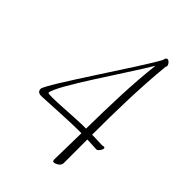

<svg xmlns="http://www.w3.org/2000/svg" viewBox="-199 -707 825 825"><g transform="rotate(45 213.5 -294.0)"><path d="M377 -133C388 -133 413 -173 382 -163C351 -164 338 -165 319 -165C319 -307 322 -453 336 -596C347 -602 321 -640 309 -616C308 -614 308 -611 308 -609C263 -523 23 -176 23 -148C23 -129 40 -127 52 -128C93 -130 219 -137 260 -137H282C281 -86 280 -33 279 20C279 28 279 36 286 36C295 36 319 26 319 8V-136C343 -135 355 -134 377 -133ZM282 -165H258C207 -164 59 -151 59 -160C59 -202 236 -456 302 -567C287 -439 284 -306 282 -165Z"/></g></svg>

Font: Stalemate
Style: Regular
Weight: 400
Designer: Astigmatic (AOETI)
Foundry: Astigmatic (AOETI)
Version: Version 001.000